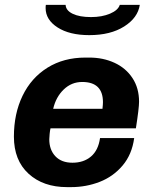

<svg xmlns="http://www.w3.org/2000/svg" viewBox="-20 -757 624 787"><path d="M550 -340Q550 -314 537 -231H187Q185 -223 183.5 -208.5Q182 -194 182 -186Q182 -143 207 -116.5Q232 -90 277 -90Q323 -90 353 -115.5Q383 -141 390 -191H530Q521 -124 482.5 -78.5Q444 -33 388.5 -11.5Q333 10 271 10H255Q157 10 97 -45Q37 -100 37 -197Q37 -291 72.5 -364.5Q108 -438 174.5 -479.5Q241 -521 330 -521H346Q403 -521 449.5 -499.5Q496 -478 523 -437Q550 -396 550 -340ZM198 -311H400Q402 -329 402 -338Q402 -421 317 -421Q273 -421 241 -390Q209 -359 198 -311ZM167 -724Q167 -733 168 -737H249Q250 -714 278 -700.5Q306 -687 353 -687Q398 -687 431 -701Q464 -715 471 -737H553Q545 -684 489 -648.5Q433 -613 346 -613Q265 -613 216 -644.5Q167 -676 167 -724Z"/></svg>

Font: Chivo
Style: Bold Italic
Weight: 700
Italic angle: -8.05°
Designer: Hector Gatti
Foundry: Omnibus-Type
Version: Version 1.007